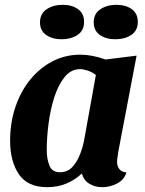

<svg xmlns="http://www.w3.org/2000/svg" viewBox="-20 -757 603 797"><path d="M176 20Q95 20 58.5 -33.5Q22 -87 22 -173Q22 -248 44 -313Q66 -378 105.5 -426.5Q145 -475 198 -502.5Q251 -530 313 -530Q363 -530 418 -510L547 -526L471 -127Q470 -118 468 -106Q466 -94 466 -85Q466 -67 475.5 -55Q485 -43 505 -41Q495 -10 465.5 5Q436 20 404 20Q374 20 350.5 5.5Q327 -9 320 -37Q294 -12 257.5 4Q221 20 176 20ZM229 -42Q261 -42 281.5 -65Q302 -88 314 -121Q326 -154 331 -185L378 -446Q362 -458 344 -464Q326 -470 312 -470Q275 -470 248.5 -437.5Q222 -405 205.5 -353.5Q189 -302 181.5 -243.5Q174 -185 174 -134Q174 -98 185 -70Q196 -42 229 -42ZM236 -594Q197 -594 171.5 -612Q146 -630 146 -664Q146 -700 173.5 -718.5Q201 -737 240 -737Q279 -737 304 -719Q329 -701 329 -666Q329 -630 302 -612Q275 -594 236 -594ZM459 -594Q420 -594 394.5 -612Q369 -630 369 -664Q369 -700 396.5 -718.5Q424 -737 463 -737Q502 -737 527 -719Q552 -701 552 -666Q552 -630 525 -612Q498 -594 459 -594Z"/></svg>

Font: Sansita Swashed SemiBold
Style: Regular
Weight: 600
Designer: Pablo Cosgaya
Foundry: Omnibus-Type
Version: Version 1.003; ttfautohint (v1.8.3)